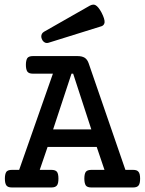

<svg xmlns="http://www.w3.org/2000/svg" viewBox="-20 -827 640 847"><path d="M187 -637.2Q179.7 -637.2 173.6 -642.1Q167.5 -647 164.6 -654.8Q162.1 -661.1 162.1 -666Q162.1 -679.7 174.3 -687L376.5 -802.2Q385.3 -806.6 391.6 -806.6Q397 -806.6 401.4 -804.2Q414.1 -797.4 428.2 -771Q442.4 -743.2 441.4 -728.5Q439.9 -715.8 428.2 -711.4L193.4 -638.2Q188.5 -637.2 187 -637.2ZM598.1 -39.1Q598.1 -17.1 591.3 -8.8Q584.5 0 567.4 0H382.8Q365.7 0 358.9 -8.3Q352.1 -18.1 352.1 -39.1Q352.1 -59.6 358.4 -68.8Q365.2 -77.6 382.8 -77.6H440.9L406.7 -178.7H189.9L155.3 -77.6H207Q224.1 -77.6 231 -69.3Q237.8 -61 237.8 -39.1Q237.8 -17.6 231.4 -9.3Q224.6 0 207 0H32.2Q15.1 0 8.3 -8.8Q1.5 -18.1 1.5 -39.1Q1.5 -58.6 7.8 -68.8Q14.6 -77.6 32.2 -77.6H64.5L213.4 -502H125Q107.4 -502 100.6 -511.2Q94.2 -521 94.2 -541Q94.2 -560.5 100.6 -570.8Q107.4 -579.6 125 -579.6H321.8Q341.8 -579.6 353.5 -572.3Q365.2 -564.9 371.1 -547.9L533.2 -77.6H567.4Q584 -77.6 590.3 -69.8Q598.1 -62 598.1 -39.1ZM214.4 -256.3H382.8L302.7 -502H295.4Z"/></svg>

Font: Courier Prime Medium
Style: Regular
Weight: 500
Designer: Alan Dague-Greene
Foundry: Quote-Unquote Apps
Version: Version 1.202